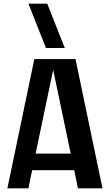

<svg xmlns="http://www.w3.org/2000/svg" viewBox="-20 -1020 601 1040"><path d="M402 0H535L389 -700H166L20 0H134L154 -98H382ZM229 -760H331L236 -1000H134ZM173 -188 268 -642 363 -188Z"/></svg>

Font: Tanklager Original
Style: Regular
Weight: 400
Designer: Ariel Martín Pérez
Foundry: Tunera Type Foundry
Version: Version 1.000;Glyphs 3.3 (3310)